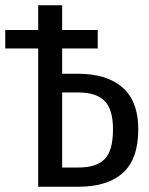

<svg xmlns="http://www.w3.org/2000/svg" viewBox="-20 -709 565 729"><path d="M505 -219Q505 -105 446.5 -52.5Q388 0 278 0H125V-525H0V-595H125V-689H216V-595H351V-525H216V-429H276Q386 -429 445.5 -376.5Q505 -324 505 -219ZM409 -218Q409 -294 377 -326Q345 -358 276 -358H216V-73H279Q345 -73 377 -104.5Q409 -136 409 -218Z"/></svg>

Font: Fira Sans Extra Condensed
Style: Regular
Weight: 400
Width: 1
Designer: Carrois Corporate & Edenspiekermann AG
Foundry: Carrois Corporate GbR & Edenspiekermann AG
Version: Version 4.203